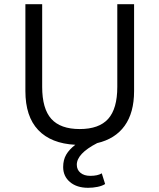

<svg xmlns="http://www.w3.org/2000/svg" viewBox="-20 -680 760 915"><path d="M619 -660V-246Q619 -143 574 -80.5Q529 -18 443 2Q346 52 346 105Q346 129 363.5 143.5Q381 158 410 158Q446 158 465 146L481 197Q467 206 445 210.5Q423 215 400 215Q346 215 313.5 187.5Q281 160 281 116Q281 82 295.5 57Q310 32 339 10Q223 4 162 -60.5Q101 -125 101 -246V-660H181V-266Q181 -162 224.5 -113.5Q268 -65 360 -65Q452 -65 495.5 -113.5Q539 -162 539 -266V-660Z"/></svg>

Font: Work Sans
Style: Regular
Weight: 400
Designer: Wei Huang
Foundry: Wei Huang
Version: Version 1.500; ttfautohint (v1.6)